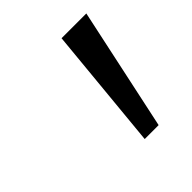

<svg xmlns="http://www.w3.org/2000/svg" viewBox="-93 -769 400 400"><g transform="rotate(-45 107.0 -569.5)"><path d="M115 -434 141 -705H214L156 -434Z"/></g></svg>

Font: Mulish ExtraLight Light
Style: Italic
Weight: 300
Italic angle: -9°
Version: Version 3.603